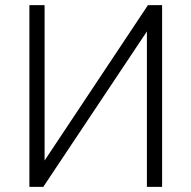

<svg xmlns="http://www.w3.org/2000/svg" viewBox="-20 -725 743 745"><path d="M94 0V-705H153V-81H139L554 -705H609V0H550V-624H564L148 0Z"/></svg>

Font: Nunito Sans 10pt SemiCondensed Light
Style: Regular
Weight: 300
Width: 4
Designer: Vernon Adams
Foundry: Vernon Adams
Version: Version 3.101;gftools[0.9.27]